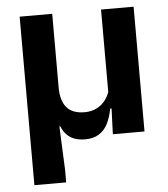

<svg xmlns="http://www.w3.org/2000/svg" viewBox="-49 -535 659 752"><g transform="rotate(-5 280.0 -159.0)"><path d="M504 -490.5V0H379.5L384 -121L376 -129.5V-490.5ZM184 -199.5Q184 -175 189.5 -155.8Q195 -136.5 206 -123Q217 -109.5 234.8 -102.5Q252.5 -95.5 277 -95.5Q304 -95.5 324.8 -106Q345.5 -116.5 359 -134.5Q372.5 -152.5 378.5 -174.5L401 -101H378Q371.5 -66 358.5 -41Q345.5 -16 323.8 -2.8Q302 10.5 270 10.5Q245.5 10.5 227.2 3.5Q209 -3.5 196.8 -16.8Q184.5 -30 177 -49H173.5L181 122V172H56V-490.5H184Z"/></g></svg>

Font: Anek Latin SemiBold
Style: Regular
Weight: 600
Designer: Yesha Goshar
Foundry: Ek Type
Version: Version 1.003